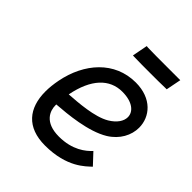

<svg xmlns="http://www.w3.org/2000/svg" viewBox="-185 -768 888 888"><g transform="rotate(45 259.0 -324.0)"><path d="M482.9 -651.3H474.6H394.5C349.6 -651.3 302.2 -651.3 270.5 -652.3L261.7 -653.3L247.1 -577.6L255.4 -577.1C288.6 -576.1 325.2 -576.1 361.3 -576.1C397.5 -576.1 431.6 -576.1 460 -577.1H468.3ZM164.6 -240.2C188.5 -362.8 248.5 -424.3 331.5 -424.3C397.9 -424.3 432.6 -394.5 432.6 -358.9C432.6 -333.5 415 -305.7 378.4 -283.7C322.8 -250.5 220.7 -244.1 164.6 -240.2ZM345.2 -498.5C207 -498.5 114.3 -391.6 86.9 -252C81.5 -224.1 78.6 -197.8 78.6 -173.8C78.6 -64.5 134.8 4.9 253.9 4.9C397 4.9 455.6 -60.5 480 -82.5L430.2 -135.7C406.2 -109.4 357.9 -69.8 270.5 -69.8C175.8 -69.8 156.7 -126 156.7 -161.1V-166.5C227.1 -171.9 349.6 -182.6 424.3 -228C477.5 -260.7 503.9 -312 503.9 -361.3C503.9 -432.1 450.2 -498.5 345.2 -498.5Z"/></g></svg>

Font: Fantasque Sans Mono
Style: RegItalic
Weight: 400
Italic angle: -11°
Monospace: yes
Designer: Jany Belluz
Version: Version 1.6.3